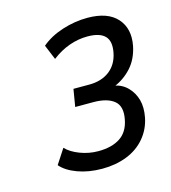

<svg xmlns="http://www.w3.org/2000/svg" viewBox="-76 -772 513 576"><g transform="rotate(-15 180.0 -484.5)"><path d="M173 -260Q131 -260 97 -272.5Q63 -285 46 -305L76 -351Q91 -335 118.5 -324.5Q146 -314 175 -314Q217 -314 243 -331Q269 -348 276 -385Q284 -425 262.5 -442.5Q241 -460 198 -460H142L151 -514H200Q238 -514 263 -533Q288 -552 295 -587Q302 -622 286 -638.5Q270 -655 232 -655Q203 -655 175 -645Q147 -635 121 -615L102 -661Q129 -684 168 -696.5Q207 -709 246 -709Q309 -709 338 -676.5Q367 -644 357 -592Q349 -553 326 -527.5Q303 -502 271 -489V-492Q296 -487 312.5 -470Q329 -453 335.5 -429.5Q342 -406 336 -375Q329 -340 306.5 -313.5Q284 -287 249.5 -273.5Q215 -260 173 -260Z"/></g></svg>

Font: Nunito Sans 10pt Condensed
Style: Italic
Weight: 400
Width: 3
Italic angle: -9°
Designer: Vernon Adams
Foundry: Vernon Adams
Version: Version 3.101;gftools[0.9.27]